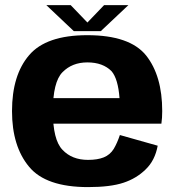

<svg xmlns="http://www.w3.org/2000/svg" viewBox="-20 -739 706 764"><path d="M330.3 5.5V-102.8Q266.2 -102.8 228.6 -143Q190.4 -182.3 190.4 -296.4Q190.4 -412.9 228.6 -451.6Q266.9 -490.7 327.6 -490.7Q389.8 -490.7 424.3 -455.2Q449.9 -424.7 455.6 -348.4H175.2V-246.9H622.2Q625.5 -269.5 625.5 -297.1Q625.5 -437.6 561.2 -518.5Q496.1 -599 327.3 -599Q163.7 -599 96 -519.6Q27.8 -440.2 27.8 -296.8Q27.8 -157.2 95.6 -75.6Q162.4 5.5 330.3 5.5ZM330.3 -102.8V5.5Q419.5 5.5 471.4 -11.9Q523 -28.9 559.9 -65.2Q596.7 -100.6 607.5 -159.2L457 -201.7Q446.5 -170 432.4 -146.2Q417.7 -122.8 392.6 -112.7Q367.9 -102.8 330.3 -102.8ZM273.9 -615H381L491 -718.7H394.3L327.8 -649.4L261.2 -718.7H164.2Z"/></svg>

Font: Anybody Thin
Style: Regular
Weight: 100
Designer: Tyler Finck
Foundry: Etcetera Type Company
Version: Version 1.114;gftools[0.9.25]